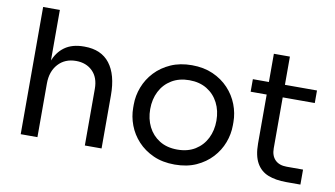

<svg xmlns="http://www.w3.org/2000/svg" viewBox="-75 -899 1892 1085"><g transform="rotate(10 871.0 -356.0)"><path d="M188 0H92V-730H188V-294H164Q164 -373 184.5 -430.5Q205 -488 248 -519Q291 -550 358 -550H362Q458 -550 507 -486.5Q556 -423 556 -305V0H460V-325Q460 -390 423.5 -426Q387 -462 329 -462Q265 -462 226.5 -419.5Q188 -377 188 -308Z M978 18Q908 18 855 -6Q802 -30 765.5 -69.5Q729 -109 710.5 -158Q692 -207 692 -258V-276Q692 -327 711 -376.5Q730 -426 767 -465.5Q804 -505 857 -528.5Q910 -552 978 -552Q1046 -552 1099 -528.5Q1152 -505 1189 -465.5Q1226 -426 1245 -376.5Q1264 -327 1264 -276V-258Q1264 -207 1245.5 -158Q1227 -109 1190.5 -69.5Q1154 -30 1101 -6Q1048 18 978 18ZM978 -68Q1038 -68 1080.5 -94.5Q1123 -121 1145.5 -166Q1168 -211 1168 -267Q1168 -324 1145 -369Q1122 -414 1079.5 -440Q1037 -466 978 -466Q920 -466 877 -440Q834 -414 811 -369Q788 -324 788 -267Q788 -211 810.5 -166Q833 -121 875.5 -94.5Q918 -68 978 -68Z M1698 6H1616Q1556 6 1512.5 -11Q1469 -28 1445.5 -69.5Q1422 -111 1422 -182V-696H1514V-170Q1514 -127 1537.5 -103.5Q1561 -80 1604 -80H1698ZM1698 -462H1330V-534H1698Z"/></g></svg>

Font: Sora Variable
Style: Regular
Weight: 400
Designer: Jonathan Barnbrook, Julián Moncada
Foundry: Barnbrook Fonts
Version: Version 2.000